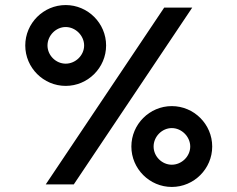

<svg xmlns="http://www.w3.org/2000/svg" viewBox="-20 -730 940 760"><path d="M630 -700 161 0H272L741 -700ZM240 -710C152 -710 80 -638 80 -550C80 -462 152 -390 240 -390C328 -390 400 -462 400 -550C400 -638 328 -710 240 -710ZM240 -478C201 -478 168 -511 168 -550C168 -589 201 -623 240 -623C279 -623 313 -589 313 -550C313 -511 279 -478 240 -478ZM660 -310C572 -310 500 -238 500 -150C500 -62 572 10 660 10C748 10 820 -62 820 -150C820 -238 748 -310 660 -310ZM660 -78C621 -78 588 -111 588 -150C588 -189 621 -223 660 -223C699 -223 733 -189 733 -150C733 -111 699 -78 660 -78Z"/></svg>

Font: Gully SemiBold
Style: Regular
Weight: 600
Designer: jaikishan Patel
Foundry: MagicType
Version: Version 1.000;Glyphs 3.2 (3242)